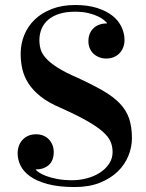

<svg xmlns="http://www.w3.org/2000/svg" viewBox="-20 -734 587 771"><path d="M280.8 -687Q245.6 -687 219 -678.7Q192.4 -670.4 174.3 -655.3Q156.2 -640.1 147.2 -618.9Q138.2 -597.7 138.2 -572.3Q138.2 -554.2 143.1 -536.6Q147.9 -519 164.1 -500.7Q180.2 -482.4 210.7 -462.9Q241.2 -443.4 293 -420.9Q352.5 -393.6 393.8 -369.6Q435.1 -345.7 460.9 -318.8Q486.8 -292 498.3 -258.5Q509.8 -225.1 509.8 -178.7Q509.8 -143.6 495.6 -108.4Q481.4 -73.2 452.9 -45.4Q424.3 -17.6 381.1 -0.2Q337.9 17.1 279.8 17.1Q215.3 17.1 171.4 5.1Q127.4 -6.8 100.8 -25.9Q74.2 -44.9 62.5 -69.1Q50.8 -93.3 50.8 -117.7Q50.8 -133.8 55.7 -147.7Q60.5 -161.6 70.1 -172.1Q79.6 -182.6 93.5 -188.7Q107.4 -194.8 125 -194.8Q141.1 -194.8 154.3 -189.2Q167.5 -183.6 176.5 -174.1Q185.5 -164.6 190.7 -151.6Q195.8 -138.7 195.8 -123.5Q195.8 -88.9 175.8 -71.3Q155.8 -53.7 124 -53.7V-51.8Q127.4 -47.9 137.5 -41Q147.5 -34.2 165.3 -27.3Q183.1 -20.5 209.2 -15.4Q235.4 -10.3 271 -10.3Q300.3 -10.3 329.3 -18.1Q358.4 -25.9 381.1 -40.5Q403.8 -55.2 418 -76.2Q432.1 -97.2 432.1 -123.5Q432.1 -146 423.8 -165.5Q415.5 -185.1 392.6 -205.3Q369.6 -225.6 328.9 -248.8Q288.1 -272 222.7 -301.3Q174.3 -321.8 143.3 -346.4Q112.3 -371.1 94.5 -398.7Q76.7 -426.3 69.8 -456.3Q63 -486.3 63 -518.1Q63 -558.1 77.6 -593.8Q92.3 -629.4 120.1 -656Q147.9 -682.6 188.7 -698.2Q229.5 -713.9 281.7 -713.9Q332 -713.9 369.4 -702.1Q406.7 -690.4 431.2 -671.1Q455.6 -651.9 467.8 -626.2Q480 -600.6 480 -572.8Q480 -558.1 475.1 -544.7Q470.2 -531.2 460.9 -521.2Q451.7 -511.2 438 -505.1Q424.3 -499 406.7 -499Q390.6 -499 377.4 -504.4Q364.3 -509.8 354.7 -519Q345.2 -528.3 340.1 -541Q335 -553.7 335 -568.8Q335 -585.9 340.8 -599.4Q346.7 -612.8 356.7 -621.8Q366.7 -630.9 380.4 -635.5Q394 -640.1 409.7 -640.1V-642.1Q406.7 -645.5 397.9 -653.1Q389.2 -660.6 373.5 -668.2Q357.9 -675.8 335 -681.4Q312 -687 280.8 -687Z"/></svg>

Font: Vidaloka 
Style: Regular
Weight: 400
Designer: Cyreal (www.cyreal.org)
Foundry: Cyreal (www.cyreal.org)
Version: Version 1.011